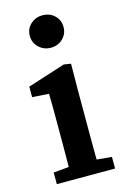

<svg xmlns="http://www.w3.org/2000/svg" viewBox="-114 -791 564 847"><g transform="rotate(-15 168.0 -368.0)"><path d="M37 0V-53L144 -63H197L303 -53V0ZM107 0Q107 -30 107.5 -67Q108 -104 108 -143Q108 -182 108 -215V-267Q108 -303 108 -333Q108 -363 107 -394L31 -399V-447L203 -502L235 -497L234 -366V-215Q234 -182 234 -143Q234 -104 234.5 -67Q235 -30 235 0ZM168 -588Q136 -588 113.5 -609.5Q91 -631 91 -662Q91 -694 113.5 -715Q136 -736 168 -736Q201 -736 223 -715Q245 -694 245 -662Q245 -631 223 -609.5Q201 -588 168 -588Z"/></g></svg>

Font: Source Serif 4 SemiBold
Style: Regular
Weight: 600
Designer: Frank Grießhammer
Foundry: Adobe Systems Incorporated
Version: Version 4.004;hotconv 1.0.116;makeotfexe 2.5.65601